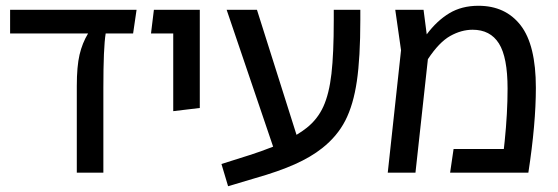

<svg xmlns="http://www.w3.org/2000/svg" viewBox="-20 -598 1931 665"><path d="M441 -482H346Q338 -433 338 -294V0H246V-300Q246 -368 255.5 -408.5Q265 -449 285 -482H15V-564H453Z M580 -482H503L513 -564H672V-224L580 -213Z M1228 -564V-529Q1228 -399 1216 -317Q1204 -235 1176 -180.5Q1148 -126 1096 -85Q1057 -54 1001 -29Q945 -4 864 19L770 47L747 -30L845 -61Q883 -73 926 -90L765 -564H870L1007 -131Q1027 -143 1042 -155Q1080 -185 1100 -229Q1120 -273 1128 -342.5Q1136 -412 1136 -527V-564Z M1836 -294Q1836 -169 1810 0H1539L1551 -82H1725L1728 -109Q1738 -207 1738 -291Q1738 -400 1708 -447.5Q1678 -495 1617 -495Q1578 -495 1539.5 -473.5Q1501 -452 1462 -393L1419 0H1323L1369 -424L1349 -564H1447L1458 -479Q1493 -526 1536 -552Q1579 -578 1637 -578Q1731 -578 1783.5 -510Q1836 -442 1836 -294Z"/></svg>

Font: FiraGO
Style: Regular
Weight: 400
Designer: bBox Type
Foundry: bBox Type GmbH
Version: Version 1.001;April 20, 2020;FontCreator 12.0.0.2555 64-bit